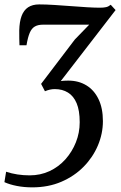

<svg xmlns="http://www.w3.org/2000/svg" viewBox="-26 -580 536 848"><path d="M116.5 247.5Q80 247.5 48.2 241.2Q16.5 235 -6.5 224.5L1 178.5Q25 186.5 51.2 190.5Q77.5 194.5 105 194.5Q152.5 194.5 192.8 175.8Q233 157 262.8 123.8Q292.5 90.5 309.2 48.5Q326 6.5 326 -40Q326 -92 312.5 -124Q299 -156 274.2 -171.2Q249.5 -186.5 216 -186.5Q205 -186.5 194.8 -184.2Q184.5 -182 172.5 -177L155.5 -209.5L304.5 -405.5L368 -471Q344 -471 317.5 -471Q291 -471 264 -471Q237 -471 211.5 -471Q186 -471 163.5 -471Q142 -471 128 -463Q114 -455 105.5 -435.5Q97 -416 91 -380H60Q59.5 -392 59.2 -409.8Q59 -427.5 59 -446Q60 -484.5 69.5 -509.8Q79 -535 98.2 -547.8Q117.5 -560.5 147 -560.5Q176 -560.5 212.8 -558.2Q249.5 -556 287.2 -553Q325 -550 358.8 -548Q392.5 -546 415 -546Q432 -546 442.8 -548.5Q453.5 -551 463 -559L484.5 -535.5L242.5 -222Q249.5 -223 257.2 -223.5Q265 -224 275.5 -224Q321 -224 355.5 -203Q390 -182 409.2 -142Q428.5 -102 428.5 -45Q428.5 10 406.5 62.2Q384.5 114.5 343.5 156.2Q302.5 198 245 222.8Q187.5 247.5 116.5 247.5Z"/></svg>

Font: Merriweather 36pt
Style: Italic
Weight: 400
Italic angle: -7.8°
Version: Version 2.101